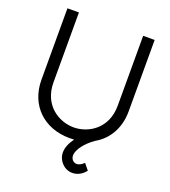

<svg xmlns="http://www.w3.org/2000/svg" viewBox="-163 -838 1028 1163"><g transform="rotate(20 351.0 -256.0)"><path d="M351 15C361 15 370.5 14.5 380 14C356.5 45.5 342.5 78.5 342.5 109.5C342.5 161.5 384.5 207.5 438 207.5C468.5 207.5 500 192.5 522.5 162.5L490.5 123.5C476.5 138 459.5 147.5 444.5 147.5C424 147.5 406.5 130.5 406.5 106C406.5 67 449 14.5 502.5 -22.5C582.5 -68 632 -152 632 -260V-720H558V-269.5C558 -120 444.5 -54.5 351 -54.5C258.5 -54.5 144 -119.5 144 -269.5V-720L70 -719.5V-260C70 -93.5 186.5 15 351 15Z"/></g></svg>

Font: Hauora
Style: Regular
Weight: 400
Designer: Mikhail Sharanda
Foundry: WCYS & Co.
Version: Version 1.010